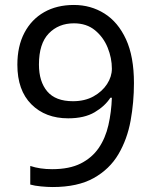

<svg xmlns="http://www.w3.org/2000/svg" viewBox="-20 -744 612 774"><path d="M520 -409Q520 -332 506.5 -257.5Q493 -183 457.5 -122.5Q422 -62 357.5 -26Q293 10 192 10Q172 10 145.5 7.5Q119 5 102 0V-75Q141 -62 190 -62Q260 -62 305.5 -85Q351 -108 378 -147.5Q405 -187 417 -239.5Q429 -292 431 -350H425Q403 -316 361.5 -291.5Q320 -267 255 -267Q163 -267 106.5 -323.5Q50 -380 50 -483Q50 -558 78.5 -612Q107 -666 158 -695Q209 -724 278 -724Q346 -724 401 -689.5Q456 -655 488 -585.5Q520 -516 520 -409ZM278 -650Q216 -650 176.5 -609Q137 -568 137 -484Q137 -415 170.5 -375.5Q204 -336 274 -336Q322 -336 357 -355.5Q392 -375 411.5 -405Q431 -435 431 -467Q431 -510 414 -552Q397 -594 363 -622Q329 -650 278 -650Z"/></svg>

Font: Noto Sans Tifinagh Ghat
Style: Regular
Weight: 400
Designer: JamraPatel
Foundry: JamraPatel LLC
Version: Version 2.006; ttfautohint (v1.8.4.7-5d5b)